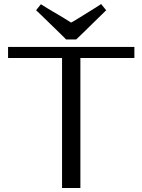

<svg xmlns="http://www.w3.org/2000/svg" viewBox="-20 -933 707 953"><path d="M379 0H288V-645H20V-700H647V-645H379ZM333 -821Q333 -820 370.5 -843Q408 -866 445.5 -889.5Q483 -913 482 -913L507 -882L470 -846Q433 -809 394.5 -772Q356 -735 358 -737H308Q309 -737 271.5 -773.5Q234 -810 196.5 -846.5Q159 -883 159 -882L183 -912L220 -889Q258 -866 296 -844Z"/></svg>

Font: Tenor Sans
Style: Regular
Weight: 400
Designer: Denis Masharov
Foundry: Denis Masharov
Version: Version 1.1